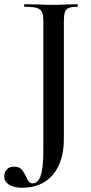

<svg xmlns="http://www.w3.org/2000/svg" viewBox="-74 -645 428 908"><path d="M292 -613Q264 -613 250.5 -607Q237 -601 232.5 -586.5Q228 -572 228 -542V12Q228 120 176 181.5Q124 243 29 243Q-8 243 -31 228.5Q-54 214 -54 189Q-54 170 -42 156.5Q-30 143 -7 143Q15 143 27 155.5Q39 168 49 190Q56 206 63 214Q70 222 80 222Q106 222 118.5 185.5Q131 149 131 66V-544Q131 -574 124.5 -588Q118 -602 99.5 -607.5Q81 -613 42 -613Q40 -613 40 -619Q40 -625 42 -625L102 -624Q150 -622 178 -622Q206 -622 246 -624L292 -625Q294 -625 294 -619Q294 -613 292 -613Z"/></svg>

Font: Cormorant Garamond SemiBold
Style: Regular
Weight: 600
Designer: Christian Thalmann (Catharsis Fonts)
Version: Version 3.000